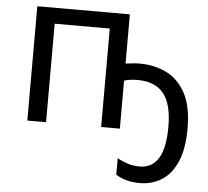

<svg xmlns="http://www.w3.org/2000/svg" viewBox="-54 -594 971 897"><g transform="rotate(5 431.5 -145.5)"><path d="M519 -536.1V-305.2Q535.2 -307.1 552 -309.1Q568.8 -311 585 -311Q654.8 -311 711.4 -283Q768.1 -254.9 801 -192.9Q834 -130.9 834 -28.8Q834 67.9 807.4 128.4Q780.8 189 735.4 217Q689.9 245.1 633.8 245.1Q598.1 245.1 571 237.5Q543.9 230 521 215.8V138.2Q543 150.9 569.1 159.4Q595.2 168 627 168Q684.1 168 714.1 119.9Q744.1 71.8 744.1 -29.8Q744.1 -134.8 704.1 -184.3Q664.1 -233.9 581.1 -233.9Q566.9 -233.9 550 -231.9Q533.2 -230 519 -225.1V0H431.2V-461.9H172.9V0H85V-536.1Z"/></g></svg>

Font: Kurinto Seri
Style: Regular
Weight: 400
Designer: Kurinto was developed by Clint Goss from a range of fonts that are compatible with the SIL Open Font License Version 1.1
Foundry: Clinton F. Goss
Version: Version 2.196; July 25, 2020